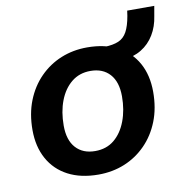

<svg xmlns="http://www.w3.org/2000/svg" viewBox="-73 -687 749 768"><g transform="rotate(-10 301.5 -303.0)"><path d="M267 10Q195 10 143.5 -17Q92 -44 64.5 -94Q37 -144 37 -211Q37 -277 58 -330Q79 -383 116.5 -421Q154 -459 203 -479Q252 -499 309 -499Q381 -499 432.5 -472Q484 -445 511.5 -395.5Q539 -346 539 -278Q539 -212 518 -159Q497 -106 459.5 -68Q422 -30 373 -10Q324 10 267 10ZM270 -85Q316 -85 347.5 -111Q379 -137 396 -182Q413 -227 413 -282Q413 -341 384.5 -372.5Q356 -404 306 -404Q261 -404 229 -378Q197 -352 180 -307.5Q163 -263 163 -207Q163 -148 191.5 -116.5Q220 -85 270 -85ZM443 -425 375 -470 378 -489Q414 -490 436 -499.5Q458 -509 470.5 -532Q483 -555 490 -595L493 -616H603L596 -576Q590 -534 570 -501Q550 -468 518 -448.5Q486 -429 443 -425Z"/></g></svg>

Font: Nunito Sans 12pt
Style: Bold Italic
Weight: 700
Italic angle: -9°
Designer: Vernon Adams
Foundry: Vernon Adams
Version: Version 3.101;gftools[0.9.27]